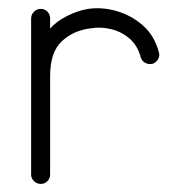

<svg xmlns="http://www.w3.org/2000/svg" viewBox="-20 -442 451 475"><path d="M81 13Q71 13 64 6Q57 -1 57 -10V-396Q57 -406 64 -413Q71 -420 81 -420Q91 -420 97.5 -413Q104 -406 104 -396V-371Q119 -389 146 -402.5Q173 -416 198 -420Q233 -425 269 -414.5Q305 -404 333.5 -379Q362 -354 373 -313Q376 -304 371 -295.5Q366 -287 357 -284Q347 -282 338.5 -287Q330 -292 328 -301Q320 -330 300 -347Q280 -364 254.5 -370Q229 -376 205 -372Q162 -367 133 -340Q104 -313 104 -254V-10Q104 -1 97.5 6Q91 13 81 13Z"/></svg>

Font: Zen Kurenaido
Style: Regular
Weight: 400
Designer: Yoshimichi Ohira
Foundry: Positype
Version: Version 1.001